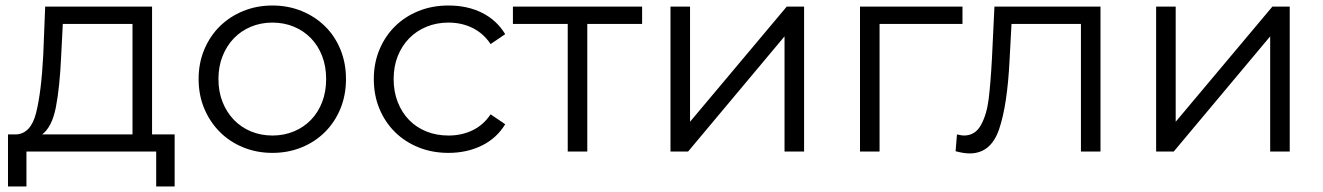

<svg xmlns="http://www.w3.org/2000/svg" viewBox="-20 -550 4804 697"><path d="M614 -62V127H547V0H76V127H9V-62H39Q92 -65 111 -140Q130 -215 137 -350L144 -526H532V-62ZM133 -62H461V-463H208L202 -346Q197 -234 183 -161.5Q169 -89 133 -62Z M701 -263Q701 -321 721.5 -370Q742 -419 778 -454.5Q814 -490 863 -510Q912 -530 969 -530Q1026 -530 1075 -510Q1124 -490 1160 -454.5Q1196 -419 1216 -370Q1236 -321 1236 -263Q1236 -205 1216 -156Q1196 -107 1160 -71Q1124 -35 1075 -15Q1026 5 969 5Q912 5 863 -15Q814 -35 778 -71Q742 -107 721.5 -156Q701 -205 701 -263ZM1164 -263Q1164 -309 1149.5 -346.5Q1135 -384 1109 -411Q1083 -438 1047 -453Q1011 -468 969 -468Q927 -468 891 -453Q855 -438 829 -411Q803 -384 788 -346.5Q773 -309 773 -263Q773 -217 788 -179.5Q803 -142 829 -115Q855 -88 891 -73Q927 -58 969 -58Q1011 -58 1047 -73Q1083 -88 1109 -115Q1135 -142 1149.5 -179.5Q1164 -217 1164 -263Z M1337 -263Q1337 -321 1357.5 -370Q1378 -419 1414 -454.5Q1450 -490 1499.5 -510Q1549 -530 1608 -530Q1677 -530 1730 -503.5Q1783 -477 1814 -426L1761 -390Q1735 -429 1695.5 -448.5Q1656 -468 1608 -468Q1565 -468 1528.5 -453Q1492 -438 1465.5 -411Q1439 -384 1424 -346.5Q1409 -309 1409 -263Q1409 -217 1424 -179Q1439 -141 1465.5 -114Q1492 -87 1528.5 -72.5Q1565 -58 1608 -58Q1656 -58 1695.5 -77Q1735 -96 1761 -135L1814 -99Q1783 -48 1729 -21.5Q1675 5 1608 5Q1549 5 1499.5 -15Q1450 -35 1414 -70.5Q1378 -106 1357.5 -155Q1337 -204 1337 -263Z M2311 -463H2112V0H2041V-463H1842V-526H2311Z M2414 -526H2485V-108L2836 -526H2899V0H2828V-418L2478 0H2414Z M3474 -463H3173V0H3102V-526H3474Z M3975 -526V0H3904V-463H3652L3645 -333Q3637 -169 3607 -81Q3577 7 3500 7Q3479 7 3449 -1L3454 -62Q3472 -58 3479 -58Q3520 -58 3541 -96Q3562 -134 3569 -190Q3576 -246 3581 -338L3590 -526Z M4177 -526H4248V-108L4599 -526H4662V0H4591V-418L4241 0H4177Z"/></svg>

Font: CMG Sans
Style: Regular
Weight: 400
Designer: Julieta Ulanovsky
Foundry: Julieta Ulanovsky
Version: Version 7.200